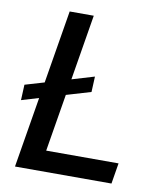

<svg xmlns="http://www.w3.org/2000/svg" viewBox="-82 -794 734 861"><g transform="rotate(10 285.0 -363.5)"><path d="M327.8 -459.5 324.6 -388.8 213.4 -355.8 170.1 -94.5H499.6L484 0H44.7L98 -321.4L19.5 -297.9L22.7 -368.6L110.4 -394.5L165.5 -727.3H275.2L225.9 -429Z"/></g></svg>

Font: Inter P Medium
Style: Italic
Weight: 500
Italic angle: 9.39999°
Designer: Rasmus Andersson
Foundry: rsms
Version: Version 3.018;git-588b23468